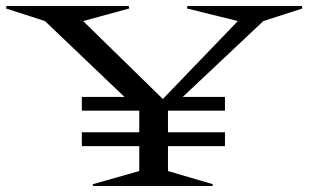

<svg xmlns="http://www.w3.org/2000/svg" viewBox="-36 -620 1032 640"><path d="M-16.1 -591.8 -14.2 -600.1H393.1L395 -591.8L241.2 -549.8L506.8 -290L756.8 -549.8L586.9 -591.8L588.9 -600.1H970.2L972.2 -591.8L841.8 -549.8L573.2 -296.9H713.9V-251H523.9V-179.2H713.9V-132.8H523.9V-49.8L673.8 -5.9L671.9 0H274.9L272.9 -5.9L428.2 -49.8V-132.8H236.8V-179.2H428.2V-250L426.8 -251H236.8V-296.9H378.9L113.8 -549.8Z"/></svg>

Font: Halibut Exp
Style: Regular
Weight: 400
Width: 7
Designer: Matteo Maggi
Foundry: Collletttivo
Version: Version 3.080 | FøM Fix